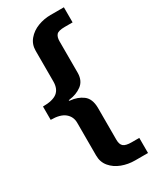

<svg xmlns="http://www.w3.org/2000/svg" viewBox="-228 -806 846 1035"><g transform="rotate(-30 195.0 -288.5)"><path d="M283 -742H366V-648H318Q277 -648 265.5 -634.5Q254 -621 254 -595V-397Q253 -349 220.5 -325Q188 -301 144 -296Q138 -295 137.5 -293Q137 -291 144 -290Q189 -286 221 -262Q253 -238 254 -182V18Q254 47 268 59Q282 71 319 71H366V165H286Q243 165 204.5 150.5Q166 136 141.5 107Q117 78 117 37V-167Q117 -205 88.5 -228.5Q60 -252 1 -252V-335Q62 -335 89.5 -356.5Q117 -378 117 -424V-615Q117 -655 141.5 -684Q166 -713 204 -727.5Q242 -742 283 -742Z"/></g></svg>

Font: Morrison
Style: Bold
Weight: 700
Designer: Pablo Impallari, Rodrigo Fuenzalida (Modified by Dan O. Williams)
Version: Version 0.03;June 6, 2019;FontCreator 11.5.0.2425 64-bit; tt